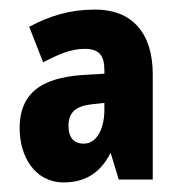

<svg xmlns="http://www.w3.org/2000/svg" viewBox="-20 -742 379 401"><path d="M179 -722C126 -722 84 -709 41 -686L70 -612C100 -627 126 -640 157 -640C187 -640 198 -626 198 -596V-588L163 -586C81 -582 21 -558 21 -474C21 -415 53 -361 113 -361C162 -361 192 -385 211 -423L228 -367H299V-587C299 -674 255 -722 179 -722ZM170 -524 198 -527V-513C198 -471 181 -442 155 -442C134 -442 123 -455 123 -479C123 -507 138 -520 170 -524Z"/></svg>

Font: Noto Sans Devanagari ExtraCondensed ExtraBold
Style: Regular
Weight: 800
Width: 2
Designer: Jelle Bosma - Monotype Design Team
Foundry: Monotype Imaging Inc.
Version: Version 2.004